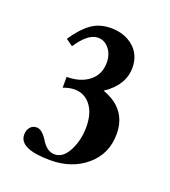

<svg xmlns="http://www.w3.org/2000/svg" viewBox="-86 -717 475 536"><g transform="rotate(20 152.0 -449.5)"><path d="M121.6 -247.1Q28.8 -247.1 28.8 -289.6Q28.8 -302.7 35.9 -311.5Q43 -320.3 55.2 -320.3Q71.3 -320.3 87.4 -294.4Q104 -266.6 127 -266.6Q152.3 -266.6 168.5 -298.1Q184.6 -329.6 184.6 -368.7Q184.6 -409.2 166.3 -432.6Q147.9 -456.1 118.2 -456.1Q103 -456.1 85 -449.2V-481.4Q126.5 -481.4 151.6 -501.7Q176.8 -522 176.8 -556.6Q176.8 -581.5 163.3 -597.9Q149.9 -614.3 130.4 -614.3Q101.1 -614.3 69.8 -566.9L49.3 -581.5Q72.3 -616.2 96.7 -634Q121.1 -651.9 155.3 -651.9Q195.8 -651.9 222.4 -629.2Q249 -606.4 249 -567.9Q249 -516.1 195.3 -480.5Q271 -453.6 271 -378.9Q271 -320.3 228.3 -283.7Q185.5 -247.1 121.6 -247.1Z"/></g></svg>

Font: Elstob SemiBold
Style: Regular
Weight: 600
Designer: Peter S. Baker
Version: Version 1.015